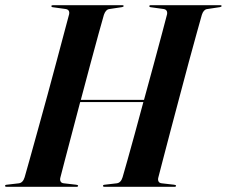

<svg xmlns="http://www.w3.org/2000/svg" viewBox="-32 -720 874 740"><path d="M200.5 -35Q198.5 -27 201.5 -20.8Q204.5 -14.5 214 -13.5L262 -8Q269 -7 269 -4Q269 0 263 0H-7Q-12.5 0 -12.5 -3.5Q-12.5 -7.5 -6.5 -8L40.5 -13.5Q56.5 -15.5 63 -37Q69.5 -59 83 -107.8Q96.5 -156.5 114.2 -220.2Q132 -284 150.8 -353Q169.5 -422 186.5 -485.5Q203.5 -549 216.2 -597Q229 -645 234.5 -665.5Q237.5 -683.5 219.5 -685.5L172.5 -692Q166 -692.5 166 -696.5Q166 -700 172 -700H440Q444.5 -700 444.5 -697Q444.5 -693.5 438 -692.5L388.5 -685Q375.5 -683 368.5 -663Q362 -641.5 348.2 -590.8Q334.5 -540 316.2 -472.8Q298 -405.5 279.5 -335H523Q542.5 -406 560.8 -473.5Q579 -541 592.8 -592.5Q606.5 -644 612 -665.5Q614.5 -683.5 597 -685.5L550 -692Q543.5 -692.5 543.5 -696.5Q543.5 -700 549.5 -700H817.5Q822 -700 822 -697Q822 -693.5 815.5 -692.5L766 -685Q752.5 -683 746 -663Q740 -642.5 726.8 -594.5Q713.5 -546.5 696.2 -482.8Q679 -419 660.8 -350Q642.5 -281 625.5 -217Q608.5 -153 596 -104.5Q583.5 -56 578 -35Q576 -27 579 -20.8Q582 -14.5 591.5 -13.5L639.5 -8Q646.5 -7 646.5 -4Q646.5 0 640.5 0H370.5Q365 0 365 -3.5Q365 -7.5 371 -8L418 -13.5Q434 -15.5 440.5 -37Q446.5 -57.5 459 -101.8Q471.5 -146 487.5 -204.5Q503.5 -263 520.5 -326.5H277Q260 -262.5 244.5 -203.2Q229 -144 217.2 -99.5Q205.5 -55 200.5 -35Z"/></svg>

Font: Fraunces 144pt SemiBold
Style: Italic
Weight: 600
Italic angle: -16°
Version: Version 1.000;[0bf87f6ff]